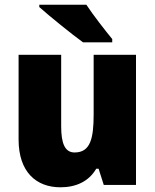

<svg xmlns="http://www.w3.org/2000/svg" viewBox="-20 -786 658 816"><path d="M347 -766H147V-756C187 -720 287 -639 333 -606H457V-620C429 -654 375 -723 347 -766ZM558 -553H378V-300C378 -197 364 -138 297 -138C256 -138 240 -176 240 -249V-553H59V-193C59 -56 133 10 237 10C302 10 357 -14 389 -69H399L421 0H558Z"/></svg>

Font: Noto Sans Kannada SemiCondensed Black
Style: Regular
Weight: 900
Width: 4
Designer: Jelle Bosma - Monotype Design Team
Foundry: Monotype Imaging Inc.
Version: Version 2.005